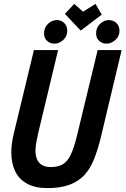

<svg xmlns="http://www.w3.org/2000/svg" viewBox="-20 -950 644 985"><path d="M223 15Q160 15 118.5 -8Q77 -31 57.5 -72Q38 -113 38 -168Q38 -189 41 -212.5Q44 -236 50 -262L154 -693H278L175 -263Q170 -239 166 -217.5Q162 -196 162 -178Q162 -153 169.5 -134Q177 -115 194.5 -104Q212 -93 242 -93Q277 -93 301 -106.5Q325 -120 342 -154.5Q359 -189 374 -250L481 -693H604L496 -240Q481 -180 462 -132.5Q443 -85 413.5 -52.5Q384 -20 337.5 -2.5Q291 15 223 15ZM394 -793 313 -879 361 -930 406 -890 470 -930 502 -875ZM260 -726Q238 -726 222 -740Q206 -754 206 -778Q206 -809 226.5 -828Q247 -847 271 -847Q294 -847 309.5 -832Q325 -817 325 -792Q325 -763 304 -744.5Q283 -726 260 -726ZM527 -726Q505 -726 489 -740Q473 -754 473 -778Q473 -809 493.5 -828Q514 -847 538 -847Q561 -847 577 -832Q593 -817 593 -792Q593 -763 571.5 -744.5Q550 -726 527 -726Z"/></svg>

Font: Ubuntu Sans Mono SemiBold
Style: Italic
Weight: 600
Italic angle: -13.5°
Monospace: yes
Designer: Dalton Maag Ltd
Foundry: Dalton Maag Ltd
Version: Version 1.006